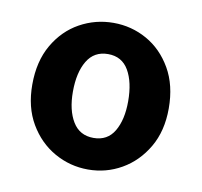

<svg xmlns="http://www.w3.org/2000/svg" viewBox="-54 -869 528 503"><g transform="rotate(10 210.0 -617.0)"><path d="M210 -422Q162 -422 120.5 -445.5Q79 -469 53.5 -512.5Q28 -556 28 -616Q28 -678 53.5 -722Q79 -766 120.5 -789Q162 -812 210 -812Q258 -812 299 -789Q340 -766 365.5 -722Q391 -678 391 -616Q391 -556 365.5 -512.5Q340 -469 299 -445.5Q258 -422 210 -422ZM210 -506Q247 -506 265 -536.5Q283 -567 283 -616Q283 -667 265 -698Q247 -729 210 -729Q173 -729 154.5 -698Q136 -667 136 -616Q136 -567 154.5 -536.5Q173 -506 210 -506Z"/></g></svg>

Font: Noto Sans TC Thin
Style: Bold
Weight: 700
Version: Version 2.004-H2;hotconv 1.0.118;makeotfexe 2.5.65603